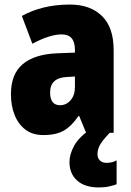

<svg xmlns="http://www.w3.org/2000/svg" viewBox="-20 -583 573 843"><path d="M287 -563Q376 -563 427.5 -513Q479 -463 479 -363V0H358L328 -73H324Q295 -30 261 -10Q227 10 170 10Q123 10 91.5 -14Q60 -38 44 -78.5Q28 -119 28 -169Q28 -258 80 -301.5Q132 -345 231 -349L309 -352V-364Q309 -432 251 -432Q199 -432 122 -391L76 -513Q119 -537 172 -550Q225 -563 287 -563ZM275 -245Q200 -242 200 -177Q200 -121 244 -121Q271 -121 290 -143Q309 -165 309 -200V-247ZM408 94Q408 111 418.5 121.5Q429 132 448 132Q461 132 472.5 129Q484 126 492 121V226Q479 231 459.5 235.5Q440 240 414 240Q353 240 319 210Q285 180 285 128Q285 95 305.5 57Q326 19 382 -19L462 0Q430 33 419 53Q408 73 408 94Z"/></svg>

Font: Noto Sans Gujarati Condensed Black
Style: Regular
Weight: 900
Width: 3
Designer: Jelle Bosma - Monotype Design Team, Universal Thirst
Foundry: Monotype Imaging Inc.
Version: Version 2.106; ttfautohint (v1.8.4.7-5d5b)